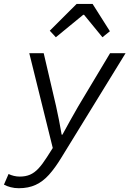

<svg xmlns="http://www.w3.org/2000/svg" viewBox="-64 -760 684 989"><path d="M32.8 209.5Q10.5 209.5 -9.1 204.3Q-28.7 199.2 -43.7 191.1L-19.9 136.2Q-7.9 142.2 7.1 145.9Q22.1 149.6 37.8 149.6Q67.8 149.6 90.6 139.8Q113.4 130 133.9 108.1Q154.4 86.2 177.7 49.6L207.8 2.3L86.8 -486.1H161.1L224.7 -213.7Q232 -182.4 240 -140.7Q248 -99 253.6 -66.4H257.6Q275.4 -99 298.4 -140.7Q321.5 -182.4 339.9 -213.7L503.1 -486.1H582.9L252.2 51.8Q219.6 105.4 188.2 140.3Q156.8 175.2 119.6 192.3Q82.5 209.5 32.8 209.5ZM223.7 -568.1 192.4 -601.8 330.6 -739.7H413L502.1 -599L463.7 -568.1L368.8 -683.9H364.8Z"/></svg>

Font: SourceCodeVF
Style: Italic
Weight: 200
Italic angle: -11°
Monospace: yes
Designer: Paul D. Hunt, Teo Tuominen
Foundry: Adobe
Version: Version 1.026;hotconv 1.1.0;makeotfexe 2.6.0